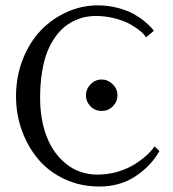

<svg xmlns="http://www.w3.org/2000/svg" viewBox="-20 -678 639 708"><path d="M355 -269Q329.6 -269 313.2 -286.4Q296.9 -303.7 296.9 -326.2Q296.9 -349.6 314 -367.2Q331.1 -384.8 355 -384.8Q377.4 -384.8 395.3 -367.7Q413.1 -350.6 413.1 -326.2Q413.1 -303.2 396.2 -286.1Q379.4 -269 355 -269ZM567.9 -121.1Q537.6 -66.9 480.5 -28.6Q423.3 9.8 346.2 9.8Q277.3 9.8 219.2 -17.1Q161.1 -43.9 122.1 -89.6Q83 -135.3 61 -195.8Q39.1 -256.3 39.1 -323.2Q39.1 -395 63.7 -458.3Q88.4 -521.5 129.6 -564.9Q170.9 -608.4 225.8 -633.3Q280.8 -658.2 340.8 -658.2Q379.4 -658.2 414.8 -648.7Q450.2 -639.2 472.9 -626.5Q495.6 -613.8 513.2 -599.1Q530.8 -584.5 538.3 -575.7Q545.9 -566.9 546.9 -564L518.1 -540Q514.6 -548.8 499.5 -561.8Q484.4 -574.7 461.4 -587.9Q438.5 -601.1 404.1 -610.1Q369.6 -619.1 334 -619.1Q315.9 -619.1 297.9 -616Q279.8 -612.8 259 -603.8Q238.3 -594.7 220 -580.6Q201.7 -566.4 184.6 -542.7Q167.5 -519 155 -488.5Q142.6 -458 135.3 -413.8Q127.9 -369.6 127.9 -316.9Q127.9 -238.8 151.6 -175.8Q175.3 -112.8 224.1 -73.5Q272.9 -34.2 339.8 -34.2Q377.9 -34.2 413.6 -44.7Q449.2 -55.2 475.3 -71.5Q501.5 -87.9 520 -104.7Q538.6 -121.6 549.8 -138.2Z"/></svg>

Font: Linux Biolinum G
Style: Regular
Weight: 400
Designer: Philipp H. Poll
Foundry: Philipp H. Poll
Version: Version 1.1.0 ; ttfautohint (v1.6)